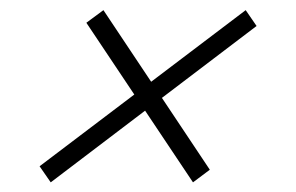

<svg xmlns="http://www.w3.org/2000/svg" viewBox="-20 -442 598 388"><path d="M60 -106 476.5 -421.5 498.5 -389.5 82.5 -73.5ZM154.5 -396 189 -421.5 404 -99 370 -73.5Z"/></svg>

Font: Newsreader 60pt SemiBold
Style: Italic
Weight: 600
Italic angle: -17°
Designer: Hugues Gentile
Foundry: Production Type
Version: Version 1.003